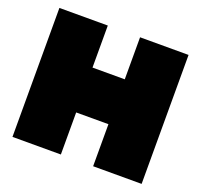

<svg xmlns="http://www.w3.org/2000/svg" viewBox="-114 -772 943 901"><g transform="rotate(20 357.5 -322.0)"><path d="M35.2 0V-644H276.9V-434.1H438V-644H680.2V0H438V-210H276.9V0Z"/></g></svg>

Font: Kanit Black
Style: Regular
Weight: 900
Designer: Katatrad Team
Foundry: CadsonDemak
Version: Version 1.000;PS 001.000;hotconv 1.0.88;makeotf.lib2.5.64775